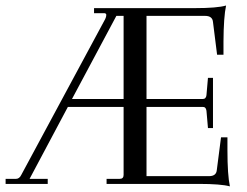

<svg xmlns="http://www.w3.org/2000/svg" viewBox="-44 -659 884 688"><path d="M398.9 -304.2V-602.1H373L213.9 -304.2ZM337.9 0V-18.1H384.8Q398.9 -18.1 398.9 -32.2V-275.9H199.2L62 -18.1H127V0H-23.9V-18.1H13.2Q25.4 -18.1 32.2 -32.2L333 -590.8Q336.9 -598.6 336.9 -605.5Q336.9 -612.3 327.1 -611.8H293V-629.9H654.8Q733.9 -629.9 766.1 -639.2Q757.3 -598.1 756.8 -509.8V-462.9H733.9L719.2 -580.1Q717.3 -602.1 690.9 -602.1H481V-304.2H682.1Q694.3 -304.2 695.8 -317.9L701.2 -379.9H719.2V-200.2H701.2L695.8 -262.2Q693.8 -276.4 682.1 -275.9H481V-27.8H705.1Q731 -27.8 732.9 -49.8L748 -167H771V-120.1Q771 -32.2 779.8 8.8Q747.6 0 668.9 0Z"/></svg>

Font: Arapey-Regular
Style: Regular
Weight: 400
Designer: Eduardo Rodriguez Tunni
Foundry: Eduardo Rodriguez Tunni
Version: Version 1.002